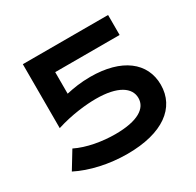

<svg xmlns="http://www.w3.org/2000/svg" viewBox="-165 -947 1164 1142"><g transform="rotate(-30 417.5 -376.5)"><path d="M58.1 -64.5C150.4 -17.6 273.4 10.3 398.4 10.3C640.6 10.3 774.9 -89.8 774.9 -247.6C774.9 -399.9 649.4 -497.6 434.1 -497.6C368.7 -497.6 316.9 -488.8 268.1 -478V-626H710.4V-763.2H125V-324.2C229 -357.4 331.5 -367.7 397.9 -367.7C546.4 -367.7 620.1 -317.4 620.1 -245.6C620.1 -175.8 550.3 -127.4 394 -127.4C305.7 -127.4 204.1 -144.5 129.4 -181.6Z"/></g></svg>

Font: Krona One
Style: Regular
Weight: 400
Designer: Yvonne Schüttler
Foundry: Yvonne Schüttler
Version: Version 1.002